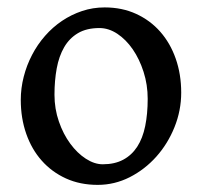

<svg xmlns="http://www.w3.org/2000/svg" viewBox="-20 -489 550 523"><path d="M382.3 -219.7Q382.3 -258.3 371.1 -293.2Q359.9 -328.1 341.6 -354.7Q323.2 -381.3 299.6 -397Q275.9 -412.6 251 -412.6Q215.8 -412.6 192.4 -398.7Q168.9 -384.8 154.8 -360.4Q140.6 -335.9 134.5 -302.7Q128.4 -269.5 128.4 -231Q128.4 -192.4 140.4 -158Q152.3 -123.5 171.4 -97.7Q190.4 -71.8 213.9 -56.6Q237.3 -41.5 259.8 -41.5Q292.5 -41.5 315.7 -54Q338.9 -66.4 353.8 -89.4Q368.7 -112.3 375.5 -145.5Q382.3 -178.7 382.3 -219.7ZM473.6 -236.8Q473.6 -188 455.3 -142.6Q437 -97.2 405.8 -62.3Q374.5 -27.3 333.3 -6.3Q292 14.6 246.1 14.6Q198.2 14.6 159.7 -2.9Q121.1 -20.5 93.8 -51.3Q66.4 -82 51.5 -124.5Q36.6 -167 36.6 -216.8Q36.6 -249 44.7 -280.3Q52.7 -311.5 67.4 -339.6Q82 -367.7 102.8 -391.4Q123.5 -415 148.9 -432.1Q174.3 -449.2 203.6 -459Q232.9 -468.8 265.1 -468.8Q312.5 -468.8 350.8 -451.2Q389.2 -433.6 416.5 -402.6Q443.8 -371.6 458.7 -329.1Q473.6 -286.6 473.6 -236.8Z"/></svg>

Font: Gentium Book Basic
Style: Regular
Weight: 400
Designer: J. Victor Gaultney and Annie Olsen
Foundry: SIL International
Version: Version 1.102; 2013; Maintenance release